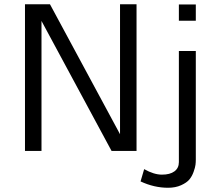

<svg xmlns="http://www.w3.org/2000/svg" viewBox="-20 -713 1026 907"><path d="M644 144 661 86Q707 112 745 112Q783 112 804 96.5Q825 81 825 53V-472H905V41Q905 53 903.5 65.5Q902 78 894.5 99Q887 120 874.5 135Q862 150 835.5 162Q809 174 774 174Q708 174 644 144ZM825 -615V-692H905V-615ZM98 0V-693H216L547 -79V-693H625V0H507L176 -614V0Z"/></svg>

Font: Coval
Style: Light
Weight: 300
Foundry: Context Ltd
Version: Version 001.000